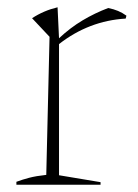

<svg xmlns="http://www.w3.org/2000/svg" viewBox="-20 -507 379 527"><path d="M25 0V-8Q41 -14 60 -19Q79 -24 107 -27L116 -406L68 -457Q100 -478 138 -487L142 -402Q173 -431 206.5 -451Q240 -471 277 -485Q292 -482 304 -477Q316 -472 327 -464L325 -456Q224 -450 142 -386V-26L256 -7V0Z"/></svg>

Font: Piazzolla Thin
Style: Regular
Weight: 100
Designer: Juan Pablo del Peral
Foundry: Huerta Tipografica
Version: Version 1.330